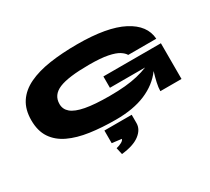

<svg xmlns="http://www.w3.org/2000/svg" viewBox="-173 -959 1687 1541"><g transform="rotate(-30 670.0 -188.5)"><path d="M653 20Q523 20 414.5 4.5Q306 -11 226.5 -48.5Q147 -86 103.5 -151Q60 -216 60 -315Q60 -414 104 -480.5Q148 -547 230.5 -586.5Q313 -626 427.5 -643Q542 -660 683 -660Q960 -660 1104 -585Q1248 -510 1256 -381H996Q984 -403 952 -423.5Q920 -444 856 -457Q792 -470 683 -470Q491 -470 406 -434.5Q321 -399 321 -315Q321 -266 359 -234Q397 -202 481 -186Q565 -170 703 -170Q784 -170 847 -176Q910 -182 962.5 -194.5Q1015 -207 1063 -226H737V-331H1270V0H1074Q1074 -33 1084 -77.5Q1094 -122 1108 -167Q1041 -76 927.5 -28Q814 20 653 20ZM780 126Q780 184 723.5 227.5Q667 271 555 283L541 221Q570 214 591 202.5Q612 191 615 177L527 166V49H780Z"/></g></svg>

Font: Syne ExtraBold
Style: Regular
Weight: 800
Designer: Lucas Descroix
Foundry: Bonjour Monde
Version: Version 2.200; ttfautohint (v1.8.4)